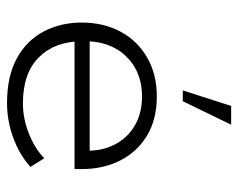

<svg xmlns="http://www.w3.org/2000/svg" viewBox="-84 -566 661 532"><g transform="rotate(90 246.0 -300.5)"><path d="M266 10Q192 10 142.5 -17Q93 -44 68 -91Q43 -138 43 -197Q43 -257 68 -304Q93 -351 139.5 -378Q186 -405 248 -405Q311 -405 356 -378Q401 -351 425 -304Q449 -257 449 -197V-177H77V-219H398Q397 -260 378.5 -293Q360 -326 326.5 -345Q293 -364 248 -364Q201 -364 166.5 -343.5Q132 -323 113.5 -288Q95 -253 95 -210V-197Q95 -123 139 -78.5Q183 -34 267 -34Q309 -34 350.5 -50.5Q392 -67 419 -93L443 -55Q410 -25 363 -7.5Q316 10 266 10ZM231 -477 274 -611H326L261 -477Z"/></g></svg>

Font: Rokkitt SemiBold Light
Style: Regular
Weight: 300
Version: Version 3.103